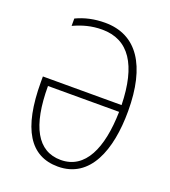

<svg xmlns="http://www.w3.org/2000/svg" viewBox="-134 -822 824 931"><g transform="rotate(20 277.5 -357.0)"><path d="M247 -688C386 -688 455 -580 460 -376H54V-348C54 -105 128 10 271 10C437 10 500 -158 500 -359C500 -593 414 -724 249 -724C194 -724 145 -713 101 -692V-654C147 -675 192 -688 247 -688ZM273 -25C153 -25 93 -134 93 -341H460C456 -152 399 -25 273 -25Z"/></g></svg>

Font: Noto Sans Condensed ExtraLight
Style: Regular
Weight: 200
Width: 3
Designer: Monotype Design Team
Foundry: Monotype Imaging Inc.
Version: Version 2.013